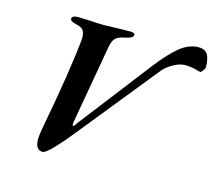

<svg xmlns="http://www.w3.org/2000/svg" viewBox="-98 -787 1038 924"><g transform="rotate(15 420.5 -324.5)"><path d="M150 -38Q150 -57 157 -95Q212 -385 229 -552Q231 -583 222.5 -598Q214 -613 185 -619Q168 -623 161 -627.5Q154 -632 154 -640Q154 -647 162.5 -651Q171 -655 186 -655Q202 -655 246 -653Q281 -650 314 -650Q335 -650 383 -652L445 -653Q456 -653 462.5 -649.5Q469 -646 468 -640Q467 -632 456.5 -627Q446 -622 433 -619Q398 -613 383.5 -600Q369 -587 363 -554L294 -161Q293 -157 293 -151Q293 -143 297 -143Q300 -143 305 -150Q310 -157 314 -163L588 -518Q647 -594 691.5 -629.5Q736 -665 783 -665Q822 -665 833 -633Q841 -611 841 -583Q841 -575 834.5 -566Q828 -557 822 -552Q817 -552 793.5 -558.5Q770 -565 740 -565Q717 -565 686 -548.5Q655 -532 635 -508L320 -118Q279 -66 240 -25Q201 16 187 16Q150 16 150 -38Z"/></g></svg>

Font: EB Garamond SemiBold
Style: Italic
Weight: 600
Italic angle: -17.2°
Designer: Georg Duffner and Octavio Pardo
Foundry: Georg Duffner
Version: Version 1.000